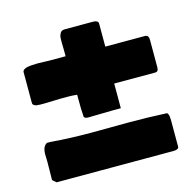

<svg xmlns="http://www.w3.org/2000/svg" viewBox="-91 -678 800 785"><g transform="rotate(-15 309.0 -286.0)"><path d="M39.1 -6.8Q39.1 -20 39.6 -43.5Q40 -66.9 40 -80.1Q40 -84 39.6 -93.8Q39.1 -103.5 39.1 -109.4Q39.1 -145 58.6 -154.3H72.3Q155.8 -147.5 244.1 -147.5Q270 -147.5 323.2 -147.9Q376.5 -148.4 402.3 -148.4Q488.8 -148.4 561.5 -144.5Q563.5 -144.5 565.2 -143.3Q566.9 -142.1 568.1 -139.4Q569.3 -136.7 570.1 -134Q570.8 -131.3 571.3 -126.7Q571.8 -122.1 572 -118.2Q572.3 -114.3 572.3 -108.4Q572.3 -102.5 572.3 -98.9Q572.3 -95.2 572.3 -88.9Q572.3 -82.5 572.3 -79.1V0Q571.3 11.7 548.8 11.7H54.7L39.1 -2ZM41 -328.1V-459Q41.5 -466.3 51 -470.9Q60.5 -475.6 76.2 -476.8Q91.8 -478 105 -478Q118.2 -478 133.5 -477.3Q148.9 -476.6 150.4 -476.6H223.6V-492.2Q223.6 -501 223.4 -514.2Q223.1 -527.3 222.9 -534.4Q222.7 -541.5 223.1 -551Q223.6 -560.5 225.3 -565.4Q227.1 -570.3 230 -575.2Q232.9 -580.1 237.8 -582Q242.7 -584 250 -584H363.3Q371.6 -584 376.2 -583.5Q380.9 -583 385.7 -579.8Q390.6 -576.7 390.6 -570.3V-472.7H560.5Q567.9 -471.2 571 -466.6Q574.2 -461.9 574.2 -451.2V-335.9Q574.2 -317.4 560.5 -317.4H386.7V-212.9H351.6Q333 -212.9 298.8 -211.9Q264.6 -210.9 248 -210.9Q230.5 -210.9 230.5 -222.7V-224.6Q228.5 -244.6 228.5 -312.5Q205.1 -314.5 194.3 -314.5H159.2Q147.9 -314.5 126.5 -313.5Q105 -312.5 93.8 -312.5H72.3Q41 -312.5 41 -328.1Z"/></g></svg>

Font: Bowlby One SC
Style: Regular
Weight: 400
Width: 1
Version: Version 1.2